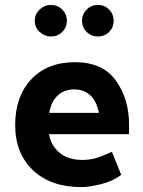

<svg xmlns="http://www.w3.org/2000/svg" viewBox="-20 -752 585 784"><path d="M188 -732Q215 -732 234 -713Q253 -694 253 -667Q253 -640 234 -621.5Q215 -603 188 -603Q162 -603 142 -621.5Q122 -640 122 -667Q122 -694 142 -713Q162 -732 188 -732ZM380 -732Q407 -732 425.5 -713Q444 -694 444 -667Q444 -640 425.5 -621.5Q407 -603 380 -603Q353 -603 334 -621.5Q315 -640 315 -667Q315 -694 334 -713Q353 -732 380 -732ZM313 12Q187 12 114.5 -57Q42 -126 42 -242Q42 -358 107.5 -428Q173 -498 286 -498Q400 -498 453.5 -422.5Q507 -347 507 -244V-204H180Q189 -156 224 -127.5Q259 -99 316 -99Q349 -99 375.5 -107.5Q402 -116 437 -132L475 -38Q441 -12 392.5 0Q344 12 313 12ZM384 -291Q374 -340 348 -363.5Q322 -387 283 -387Q243 -387 216 -362.5Q189 -338 181 -291Z"/></svg>

Font: Palanquin Dark
Style: Regular
Weight: 400
Designer: Pria Ravichandran
Version: Version 1.000